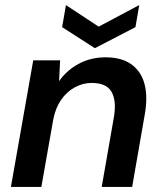

<svg xmlns="http://www.w3.org/2000/svg" viewBox="-20 -737 643 757"><path d="M23 0 111 -499H217L213 -417Q243 -460 290.5 -485.5Q338 -511 396 -511Q460 -511 498.5 -483Q537 -455 550 -405Q563 -355 551 -287L501 0H381L429 -275Q440 -339 420 -374.5Q400 -410 342 -410Q306 -410 274.5 -392.5Q243 -375 221 -343.5Q199 -312 190 -266L143 0ZM529 -717 514 -630 354 -547 225 -630 240 -717 369 -632Z"/></svg>

Font: DM Sans 20pt SemiBold
Style: Italic
Weight: 600
Italic angle: -10°
Version: Version 4.004;gftools[0.9.30]